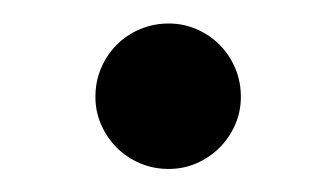

<svg xmlns="http://www.w3.org/2000/svg" viewBox="-20 -111 289 165"><path d="M187 -27.8Q187 -15.1 182.1 -3.9Q177.2 7.3 168.7 15.9Q160.2 24.4 148.9 29.3Q137.7 34.2 125 34.2Q111.8 34.2 100.3 29.3Q88.9 24.4 80.3 15.9Q71.8 7.3 66.9 -3.9Q62 -15.1 62 -27.8Q62 -41 66.9 -52.5Q71.8 -64 80.3 -72.5Q88.9 -81.1 100.3 -85.9Q111.8 -90.8 125 -90.8Q137.7 -90.8 148.9 -85.9Q160.2 -81.1 168.7 -72.5Q177.2 -64 182.1 -52.5Q187 -41 187 -27.8Z"/></svg>

Font: McLaren
Style: Regular
Weight: 400
Designer: Astigmatic (AOETI)
Foundry: Astigmatic (AOETI)
Version: Version 1.000